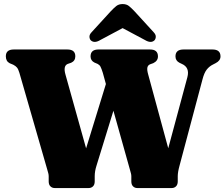

<svg xmlns="http://www.w3.org/2000/svg" viewBox="-20 -950 1134 970"><path d="M866.5 -665Q866.5 -700 907 -700H1053.5Q1094 -700 1094 -665Q1094 -643.5 1069.5 -631L1056 -624Q1037.5 -615 1024.5 -598.5Q1011.5 -582 1003 -549L887 -113Q878 -80.5 878 -60V-33.5Q878 -17 869.2 -8.5Q860.5 0 847.5 0H673.5Q661 0 652.2 -8.5Q643.5 -17 643.5 -33.5V-59.5Q643.5 -66.5 641.5 -74.2Q639.5 -82 635.5 -96L553 -390.5L467.5 -113Q458.5 -85 458.5 -60V-33.5Q458.5 -17 449.8 -8.5Q441 0 428 0H256.5Q243.5 0 234.8 -8.5Q226 -17 226 -33.5V-59Q226 -67 224 -74.5Q222 -82 218 -96L78 -582Q72.5 -600.5 66 -608.5Q59.5 -616.5 47 -623L29 -630.5Q9.5 -640.5 9.5 -665.5Q9.5 -700 49.5 -700H320.5Q360.5 -700 360.5 -665.5Q360.5 -642.5 339.5 -633L322 -627Q298 -617 311 -572.5L415 -200.5L515 -525.5L499.5 -582Q492.5 -604 487.8 -613Q483 -622 473.5 -627L457 -634Q437.5 -644 437.5 -665Q437.5 -700 477.5 -700H738Q778 -700 778 -665Q778 -642.5 754.5 -631L738 -625Q727 -620.5 724.5 -608.5Q722 -596.5 729 -572.5L830 -201L926.5 -559.5Q940 -609.5 898 -627.5L886.5 -633Q866.5 -643.5 866.5 -665ZM759.5 -745.5Q742 -730 712 -748L599.5 -808L487 -748Q457.5 -730 439.5 -745.5Q433 -751.5 432 -763.2Q431 -775 443 -787.5L539.5 -893Q555 -909.5 567.5 -919.5Q580 -929.5 599.5 -929.5Q619 -929.5 631.5 -919.5Q644 -909.5 659.5 -893L756 -787.5Q768 -775 767 -763.2Q766 -751.5 759.5 -745.5Z"/></svg>

Font: Fraunces 72pt S050 Black
Style: Regular
Weight: 900
Version: Version 1.000; ttfautohint (v1.8.3)